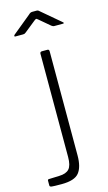

<svg xmlns="http://www.w3.org/2000/svg" viewBox="-184 -790 569 1007"><g transform="rotate(-15 101.0 -286.5)"><path d="M138 46Q138 109 113.5 139.5Q89 170 19 170Q-25 170 -35.5 168.5Q-46 167 -46 160V134Q-46 131 -44.5 129Q-43 127 -39 127L17 125Q55 124 71.5 105.5Q88 87 88 41V-519Q88 -530 99 -530H129Q138 -530 138 -519V46ZM181 -647 123 -696Q116 -702 113.5 -702Q111 -702 103 -696L42 -647Q37 -643 34 -642Q31 -641 26 -641H-15Q-20 -641 -20.5 -644Q-21 -647 -17 -651L83 -733Q88 -738 92.5 -740.5Q97 -743 104 -743H127Q133 -743 137 -740Q141 -737 144 -734L242 -651Q255 -641 241 -641H196Q192 -641 188.5 -642.5Q185 -644 181 -647Z"/></g></svg>

Font: Libre Franklin ExtraLight
Style: Regular
Weight: 250
Designer: Pablo Impallari, Rodrigo Fuenzalida, Nhung Nguyen
Foundry: Impallari Type
Version: Version 3.000